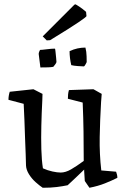

<svg xmlns="http://www.w3.org/2000/svg" viewBox="-20 -876 595 908"><path d="M182 12Q167 2 148.5 -14.5Q130 -31 117 -52Q104 -73 103 -93Q103 -111 101.5 -145.5Q100 -180 98.5 -222.5Q97 -265 95.5 -308Q94 -351 92 -385L20 -404Q20 -423 26 -442L138 -454L181 -432L180 -400Q177 -343 175.5 -283Q174 -223 175.5 -170Q177 -117 183 -80Q205 -70 228 -65Q251 -60 267 -60Q290 -60 316 -75Q342 -90 376 -115Q376 -186 375 -253.5Q374 -321 371 -391L301 -409Q301 -420 302 -430Q303 -440 306 -450L422 -454L461 -432L458 -393Q453 -308 451.5 -228Q450 -148 459 -70L529 -64Q535 -49 535 -35Q509 -22 476.5 -9Q444 4 403 12L381 -20L378 -67V-74Q359 -55 339.5 -37Q320 -19 300 0Q276 5 248 8.5Q220 12 182 12ZM317 -568Q313 -585 311 -601.5Q309 -618 309 -634Q328 -643 346.5 -647Q365 -651 384 -651Q389 -632 389.5 -610Q390 -588 390 -583Q390 -581 384.5 -571.5Q379 -562 377 -562Q369 -562 348.5 -563.5Q328 -565 317 -568ZM171 -557 163 -621Q163 -626 166 -633Q169 -640 170 -640Q178 -640 201 -643Q224 -646 240 -646Q241 -646 242.5 -631.5Q244 -617 245.5 -602Q247 -587 247 -583Q247 -579 240.5 -570.5Q234 -562 232 -560Q222 -558 207 -557.5Q192 -557 171 -557ZM201 -685 182 -704 329 -851 335 -856Q338 -856 354.5 -845Q371 -834 387 -820L389 -800Q390 -797 351 -770.5Q312 -744 217 -686Z"/></svg>

Font: Labrada
Style: Regular
Weight: 400
Designer: Mercedes Jáuregui
Foundry: Omnibus-Type Team
Version: Version 1.000; ttfautohint (v1.8.4.7-5d5b)